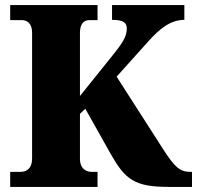

<svg xmlns="http://www.w3.org/2000/svg" viewBox="-20 -734 774 754"><path d="M20 0H363V-59H340C315 -59 294 -75 294 -109V-287L315 -307L415 -129C472 -29 508 0 643 0H734V-59H728C685 -59 665 -80 622 -146L438 -433L562 -571C605 -619 648 -656 704 -656V-714H420V-656C463 -656 478 -646 478 -622C478 -589 458 -561 421 -515L294 -357V-605C294 -639 308 -655 331 -655H363V-714H20V-655H66C89 -655 106 -639 106 -606V-111C106 -74 86 -59 60 -59H20Z"/></svg>

Font: Noto Serif Tamil SemiCondensed Black
Style: Italic
Weight: 900
Width: 4
Italic angle: -12°
Designer: Indian Type Foundry, Tom Grace, and the Monotype Design Team
Foundry: Monotype Imaging Inc.
Version: Version 2.003